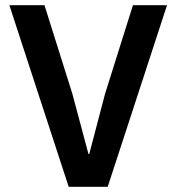

<svg xmlns="http://www.w3.org/2000/svg" viewBox="-20 -718 678 738"><path d="M244 0 16 -698H151L258 -358L320 -126H323L384 -358L491 -698H622L394 0Z"/></svg>

Font: IBM Plex Sans KR SmBld
Style: Regular
Weight: 600
Designer: Mike Abbink; Paul van der Laan; Pieter van Rosmalen; Wujin Sim; Chorong Kim; Dohee Lee;
Foundry: Sandoll Inc.
Version: Version 1.002